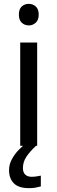

<svg xmlns="http://www.w3.org/2000/svg" viewBox="-20 -757 298 997"><path d="M173 -536V0H85V-536ZM130 -737Q150 -737 165.5 -723.5Q181 -710 181 -681Q181 -653 165.5 -639Q150 -625 130 -625Q108 -625 93 -639Q78 -653 78 -681Q78 -710 93 -723.5Q108 -737 130 -737ZM99 116Q99 138 111 149.5Q123 161 144 161Q161 161 172.5 158.5Q184 156 192 155V211Q178 215 164 217.5Q150 220 130 220Q77 220 52 195Q27 170 27 126Q27 97 41.5 70Q56 43 77.5 21Q99 -1 119 -15L167 0Q133 32 116 58.5Q99 85 99 116Z"/></svg>

Font: Noto Sans Myanmar
Style: Regular
Weight: 400
Designer: Monotype Design Team
Foundry: Monotype Imaging Inc.
Version: Version 2.107